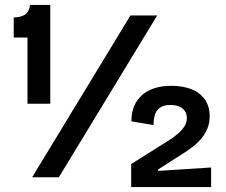

<svg xmlns="http://www.w3.org/2000/svg" viewBox="-20 -723 923 783"><path d="M92 -300V-570H36V-652Q63 -652 80.5 -662.5Q98 -673 103 -703H185V-300ZM111 0 512 -660H621L220 0ZM515 40V-54L677 -156Q692 -166 707 -179Q722 -192 732 -207.5Q742 -223 742 -242Q742 -266 724.5 -280.5Q707 -295 675 -295Q648 -295 632.5 -284Q617 -273 611.5 -254.5Q606 -236 606 -213L516 -228Q515 -294 557.5 -333.5Q600 -373 679 -373Q725 -373 760 -359.5Q795 -346 815 -318Q835 -290 835 -249Q835 -222 826 -199.5Q817 -177 801.5 -158.5Q786 -140 765.5 -124Q745 -108 722 -94L625 -32V-26L841 -40V40Z"/></svg>

Font: Bricolage Grotesque 48pt Condensed ExtraBold Medium
Style: Regular
Weight: 500
Version: Version 1.000;gftools[0.9.30]